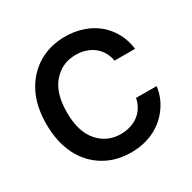

<svg xmlns="http://www.w3.org/2000/svg" viewBox="-164 -900 1072 1074"><g transform="rotate(-30 372.0 -363.5)"><path d="M53.3 -363.6Q53.3 -481.5 96.9 -565Q119 -606.9 149.3 -639Q179.7 -671.2 216.6 -693Q253.6 -714.8 296.5 -726Q339.5 -737.2 386.4 -737.2Q446.4 -737.2 498.9 -720Q551.5 -702.8 592.2 -670.1Q632.8 -637.4 659.4 -590Q686.1 -542.6 694.2 -481.9H561.4Q555.8 -514.9 540.3 -540.5Q524.9 -566.1 502 -583.5Q479 -600.9 450.1 -609.9Q421.2 -619 388.5 -619Q299.7 -619 242.5 -552.9Q185.7 -487.6 185.7 -363.6Q185.7 -239.3 242.9 -173.7Q299.7 -108.3 388.1 -108.3Q420.1 -108.3 448.9 -117Q477.6 -125.7 500.5 -142.4Q523.4 -159.1 539.2 -184.1Q555 -209.2 561.4 -241.5L694.2 -240.8Q689.3 -205.3 677.2 -174.4Q665.1 -143.5 644.2 -114.3Q623.9 -85.9 597.5 -63Q571 -40.1 538.5 -23.8Q506 -7.5 467.9 1.2Q429.7 9.9 386.4 9.9Q290.5 9.9 215.2 -34.8Q177.6 -57.2 147.5 -89.3Q117.5 -121.4 96.6 -162.8Q75.6 -204.2 64.5 -254.6Q53.3 -305 53.3 -363.6Z"/></g></svg>

Font: Inter P Semi Bold
Style: Regular
Weight: 600
Designer: Rasmus Andersson
Foundry: rsms
Version: Version 3.018;git-588b23468